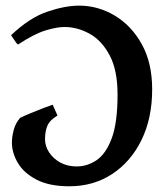

<svg xmlns="http://www.w3.org/2000/svg" viewBox="-20 -650 595 685"><path d="M227.5 14.6Q155.3 14.6 109.9 -9.3Q64.5 -33.2 43.5 -69.1Q22.5 -105 22.5 -141.1Q22.5 -161.6 28.8 -186Q35.2 -210.4 51.8 -229.5Q66.4 -236.8 89.4 -246.3Q112.3 -255.9 134.3 -264.2Q156.2 -272.5 168 -276.4L185.1 -237.8Q157.2 -221.2 148.9 -200.9Q140.6 -180.7 140.6 -153.3Q140.6 -128.9 155 -106.7Q169.4 -84.5 194.8 -70.3Q220.2 -56.2 253.4 -56.2Q291.5 -56.2 324.7 -78.6Q357.9 -101.1 378.7 -156.7Q399.4 -212.4 399.4 -313Q399.4 -399.4 371.3 -452.4Q343.3 -505.4 299.8 -529.5Q256.3 -553.7 209.5 -553.7Q183.6 -553.7 143.3 -541.7Q103 -529.8 44.4 -491.2Q39.6 -493.7 30.8 -507.6Q22 -521.5 19.5 -524.4Q85.4 -586.9 148.9 -608.4Q212.4 -629.9 262.2 -629.9Q329.6 -629.9 389.2 -594.5Q448.7 -559.1 485.8 -492.4Q522.9 -425.8 522.9 -331.1Q522.9 -228.5 484.9 -150.6Q446.8 -72.8 380.1 -29.1Q313.5 14.6 227.5 14.6Z"/></svg>

Font: Gentium Plus
Style: Bold
Weight: 700
Designer: Victor Gaultney, Annie Olsen, Iska Routamaa, Becca Hirsbrunner
Foundry: SIL International
Version: Version 6.101